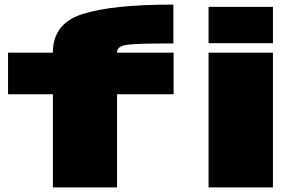

<svg xmlns="http://www.w3.org/2000/svg" viewBox="-20 -815 1313 835"><path d="M210 0H489V-405H735V-586H489V-587Q489 -614 530.5 -620Q572 -626 711 -626H734V-795H728Q468.5 -795 339.2 -754Q210 -713 210 -587V-586H15V-405H210ZM887 0H1167V-586H887ZM887 -785V-627H1167V-785Z"/></svg>

Font: Anybody ExtraExpanded Black
Style: Regular
Weight: 900
Width: 8
Version: Version 1.113;gftools[0.9.25]